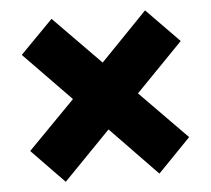

<svg xmlns="http://www.w3.org/2000/svg" viewBox="-45 -651 724 658"><g transform="rotate(-5 317.0 -322.0)"><path d="M428.2 -321.3 589.8 -156.7 477.5 -41 316.9 -207 155.3 -41 43 -156.7 204.6 -321.3 43 -487.3 155.3 -601.6 316.9 -437 477.1 -602.5 589.8 -487.3Z"/></g></svg>

Font: Akaash Gobhi
Style: Regular
Weight: 400
Designer: Kulbir Singh Thind, MD
Foundry: Punjab Online
Version: Version 1.200